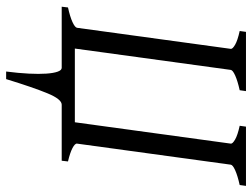

<svg xmlns="http://www.w3.org/2000/svg" viewBox="-120 -535 841 641"><g transform="rotate(90 300.5 -214.5)"><path d="M516.6 0H329.6Q311 0 291.3 48.1Q271.5 96.2 244.1 185.5H218.8Q224.1 144 225.8 109.9Q227.5 75.7 225.8 51.3Q224.1 26.9 219.2 13.4Q214.4 0 206.5 0H2.4L4.9 -21Q36.1 -27.8 54 -36.1Q71.8 -44.4 72.8 -51.3L143.1 -564.5Q144 -570.3 129.4 -578.9Q114.7 -587.4 83.5 -594.2L86.4 -615.2H284.2L281.2 -594.2Q250.5 -587.4 232.4 -579.3Q214.4 -571.3 213.4 -564.5L142.1 -43.9H388.2L459.5 -564.5Q460.4 -570.3 445.8 -578.9Q431.2 -587.4 399.9 -594.2L402.8 -615.2H600.6L597.7 -594.2Q566.9 -587.4 548.8 -579.3Q530.8 -571.3 529.8 -564.5L459.5 -51.3Q458.5 -44.4 474.1 -36.1Q489.7 -27.8 519 -21Z"/></g></svg>

Font: Gentium Plus Cyr
Style: Italic
Weight: 400
Italic angle: -8°
Designer: J. Victor Gaultney, Annie Olsen, Iska Routamaa, Becca Hirsbrunner
Foundry: SIL International
Version: Version 5.000